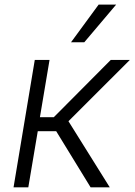

<svg xmlns="http://www.w3.org/2000/svg" viewBox="-20 -802 576 822"><path d="M38 0 128.9 -545.5H192.1L150.9 -300.1H210.2L454.2 -545.5H535.9L273.1 -283L449.9 0H367.9L220.5 -240.4H141.7L101.2 0ZM284.1 -621.1 402.3 -782.3H477.3L340.9 -621.1Z"/></svg>

Font: Inter UI Light
Style: Italic
Weight: 300
Italic angle: 9.39999°
Designer: Rasmus Andersson
Foundry: rsms
Version: 3.2;8d6f07862